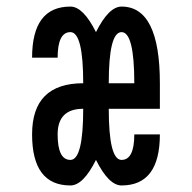

<svg xmlns="http://www.w3.org/2000/svg" viewBox="-20 -567 587 587"><path d="M78.1 -156.2Q78.1 -312.5 234.4 -312.5Q234.4 -468.8 195.3 -468.8Q156.2 -468.8 156.2 -390.6H78.1Q78.1 -546.9 195.3 -546.9Q234.4 -546.9 273.4 -468.8Q312.5 -546.9 351.6 -546.9Q468.8 -546.9 468.8 -312.5V-234.4H312.5Q312.5 -78.1 351.6 -78.1Q390.6 -78.1 390.6 -156.2H468.8Q468.8 0 351.6 0Q312.5 0 273.4 -78.1Q234.4 0 195.3 0Q78.1 0 78.1 -156.2ZM156.2 -156.2Q156.2 -78.1 195.3 -78.1Q234.4 -78.1 234.4 -234.4Q156.2 -234.4 156.2 -156.2ZM312.5 -312.5H390.6Q390.6 -468.8 351.6 -468.8Q312.5 -468.8 312.5 -312.5Z"/></svg>

Font: Luculent
Style: Regular
Weight: 400
Monospace: yes
Designer: Andrew Kensler
Version: Version 1.0.0-845fa02f9341